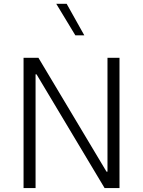

<svg xmlns="http://www.w3.org/2000/svg" viewBox="-20 -963 731 983"><path d="M321.3 -943.4H268.1L365.7 -782.2H411.6ZM530.3 -84H525.4L176.8 -667H100.6V0H162.1V-582.5H167L515.6 0H591.8V-667H530.3Z"/></svg>

Font: Estedad Light
Style: Regular
Weight: 300
Designer: Amin Abedi
Version: Version 7.3